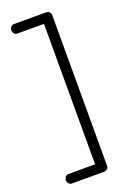

<svg xmlns="http://www.w3.org/2000/svg" viewBox="-152 -820 597 893"><g transform="rotate(-20 147.0 -373.5)"><path d="M173 -721H41Q32 -721 26 -728Q20 -735 20 -745Q20 -754 26 -761Q32 -768 41 -768H199Q209 -768 216 -762Q223 -756 223 -747V0Q223 10 215.5 15.5Q208 21 199 21H41Q32 21 26 14Q20 7 20 -2Q20 -12 26 -19Q32 -26 41 -26H173Z"/></g></svg>

Font: AkaAcidDosis
Style: Light
Weight: 300
Designer: Edgar Tolentino, Pablo Impallari, Igino Marini, Aka-Acid
Foundry: Edgar Tolentino, Pablo Impallari, Igino Marini, Aka-Acid
Version: Version 1.007